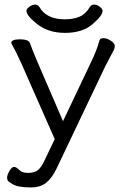

<svg xmlns="http://www.w3.org/2000/svg" viewBox="-20 -651 540 835"><path d="M426 -604Q426 -612 414 -621.5Q402 -631 389.5 -631Q377 -631 371 -621Q353 -590 326 -578.5Q299 -567 261 -567Q182 -567 151 -621Q145 -631 132.5 -631Q120 -631 107.5 -621.5Q95 -612 95 -604Q95 -584 137 -550Q187 -508 262.5 -508Q338 -508 382 -545.5Q426 -583 426 -604ZM29 -464Q29 -462 39.5 -443.5Q50 -425 72 -377L218 -46L174 46Q160 77 144.5 89Q129 101 102.5 101Q76 101 63.5 88Q51 75 41 75Q31 75 21 92.5Q11 110 11 121Q11 132 16 137Q39 156 63 160Q87 164 106 164H116Q155 164 180.5 144Q206 124 226 82L437 -361Q446 -379 457 -399.5Q468 -420 473.5 -430.5Q479 -441 479 -452Q479 -463 462 -474Q445 -485 430.5 -485Q416 -485 413 -476Q397 -422 377 -383L254 -124L138 -393Q118 -441 110 -464Q104 -480 66.5 -480Q29 -480 29 -464Z"/></svg>

Font: LXGW WenKai TC
Style: Regular
Weight: 400
Designer: LXGW / Fontworks Inc.
Foundry: LXGW / Fontworks Inc.
Version: Version 1.330